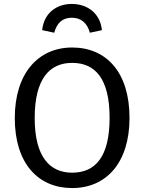

<svg xmlns="http://www.w3.org/2000/svg" viewBox="-20 -942 732 974"><path d="M55 -343C55 -112 174 12 346 12C519 12 637 -116 637 -344C637 -576 519 -701 346 -701C174 -701 55 -570 55 -343ZM346 -623C464 -623 536 -542 536 -344C536 -144 462 -66 346 -66C234 -66 156 -144 156 -343C156 -542 231 -623 346 -623ZM255 -776C269 -826 297 -852 344 -852C391 -852 422 -826 436 -776L497 -789C489 -873 425 -922 344 -922C264 -922 202 -873 194 -789Z"/></svg>

Font: FiraGO Unicode
Style: Regular
Weight: 400
Designer: bBox Type
Foundry: bBox Type GmbH
Version: Version 1.001;PS 001.001;hotconv 1.0.88;makeotf.lib2.5.64775